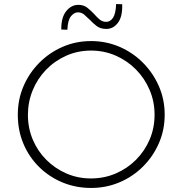

<svg xmlns="http://www.w3.org/2000/svg" viewBox="-20 -921 902 949"><path d="M68 -354Q68 -429 96 -494.5Q124 -560 174 -610.5Q224 -661 289.5 -689.5Q355 -718 430 -718Q505 -718 571 -689.5Q637 -661 687 -610.5Q737 -560 765.5 -494.5Q794 -429 794 -354Q794 -279 765.5 -213.5Q737 -148 687 -98Q637 -48 571 -20Q505 8 430 8Q355 8 289.5 -19Q224 -46 174 -95Q124 -144 96 -210Q68 -276 68 -354ZM118 -353Q118 -288 142 -231Q166 -174 209 -131Q252 -88 308.5 -63.5Q365 -39 429 -39Q495 -39 552 -63.5Q609 -88 652 -131Q695 -174 719.5 -231Q744 -288 744 -354Q744 -419 719.5 -476.5Q695 -534 652 -577.5Q609 -621 552 -646Q495 -671 430 -671Q364 -671 307 -645.5Q250 -620 207.5 -576Q165 -532 141.5 -474.5Q118 -417 118 -353ZM506 -778Q476 -778 457.5 -792.5Q439 -807 423 -824Q410 -837 396.5 -848.5Q383 -860 365 -860Q347 -860 331 -841Q315 -822 313 -774L283 -775Q282 -834 307 -865.5Q332 -897 367 -897Q394 -897 412 -882.5Q430 -868 445 -852Q458 -837 472 -825Q486 -813 505 -813Q525 -813 538.5 -833Q552 -853 554 -901L584 -900Q586 -839 563 -808.5Q540 -778 506 -778Z"/></svg>

Font: Synthetic Light
Style: Regular
Weight: 300
Designer: Santiago Orozco
Foundry: Typemade
Version: Version 2.000; ttfautohint (v1.8.4.7-5d5b)